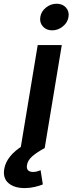

<svg xmlns="http://www.w3.org/2000/svg" viewBox="-88 -775 379 1005"><path d="M20 0 109.4 -539.1H235.4L146 0ZM41 209.5Q-13.2 209.5 -43.5 183.6Q-73.7 157.7 -65.9 109.9Q-60.1 74.7 -34.9 43.7Q-9.8 12.7 31.7 -12.7L146 0Q104.5 22.5 80.8 43.2Q57.1 64 53.2 89.4Q50.3 106.4 58.3 115.7Q66.4 125 85.4 125Q95.7 125 106 122.3Q116.2 119.6 124.5 115.7L136.2 190.4Q118.2 197.8 93.3 203.6Q68.4 209.5 41 209.5ZM185.1 -616.2Q154.3 -616.2 136.2 -636.7Q118.2 -657.2 123 -686Q127.4 -715.3 152.6 -735.4Q177.7 -755.4 208.5 -755.4Q239.3 -755.4 257.3 -735.4Q275.4 -715.3 270.5 -686Q266.1 -657.2 241 -636.7Q215.8 -616.2 185.1 -616.2Z"/></svg>

Font: Inter 18pt SemiBold
Style: Italic
Weight: 600
Italic angle: -9.3988°
Designer: Rasmus Andersson
Foundry: rsms
Version: Version 4.001;git-66647c0bb